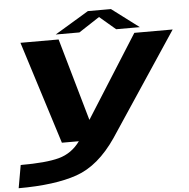

<svg xmlns="http://www.w3.org/2000/svg" viewBox="-73 -793 1074 1090"><g transform="rotate(-5 464.0 -248.0)"><path d="M256 0H549.5L938.5 -585.5H720L423.5 -116.5H422.5L288.5 -585.5H71ZM-11 236Q196 236 322.2 192Q448.5 148 549.5 0L353 -0.5Q305.5 65.5 231 85.8Q156.5 106 12 105.5ZM274.5 -615H409.5L528 -692.5L619 -615H754L599.5 -731.5H468Z"/></g></svg>

Font: Anybody ExtraExpanded
Style: Bold Italic
Weight: 700
Width: 8
Italic angle: -10°
Version: Version 1.113;gftools[0.9.25]